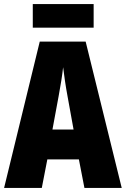

<svg xmlns="http://www.w3.org/2000/svg" viewBox="-20 -917 614 937"><path d="M437 -897H140V-782H437ZM392 0H574L398 -714H174L0 0H184L211 -139H365ZM310 -445 339 -285H236L266 -447C276 -500 284 -551 288 -589C293 -549 300 -498 310 -445Z"/></svg>

Font: Noto Sans Lao Looped ExtraCondensed Black
Style: Regular
Weight: 900
Width: 2
Designer: Mark Frömberg, Ben Mitchell
Foundry: The Fontpad Ltd
Version: Version 1.002